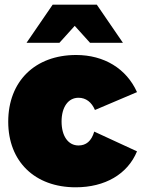

<svg xmlns="http://www.w3.org/2000/svg" viewBox="-20 -789 603 817"><path d="M298 -679 363 -607H503L392 -769H204L93 -607H233ZM314 -170C270 -170 242 -210 242 -272C242 -333 270 -373 314 -373C346 -373 370 -354 384 -321L563 -397C518 -497 423 -555 304 -555C129 -555 15 -443 15 -271C15 -102 128 8 302 8C427 8 523 -48 563 -145L381 -229C369 -188 346 -170 314 -170Z"/></svg>

Font: Montserrat-Arabic Black
Style: Regular
Weight: 900
Designer: Mohamed Gaber
Foundry: Kief Type Foundry
Version: Version 5.008;PS 005.008;hotconv 1.0.88;makeotf.lib2.5.64775